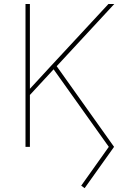

<svg xmlns="http://www.w3.org/2000/svg" viewBox="-20 -748 632 978"><path d="M129.9 -261.7 122.6 -285.2Q151.9 -316.9 178.7 -345.9Q205.6 -375 232.4 -404.3Q259.3 -433.6 288.6 -464.8L532.2 -727.5H562L262.7 -404.3L256.8 -398.9ZM109.9 0V-727.5H132.3V-468.8V-289.1V-273.4V0ZM411.1 210.4 393.6 197.8 534.2 0 247.1 -403.3 265.1 -416 561 0Z"/></svg>

Font: Inter 16pt Thin
Style: Regular
Weight: 250
Version: Version 4.001;git-66647c0bb